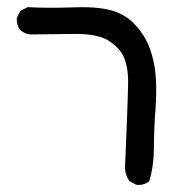

<svg xmlns="http://www.w3.org/2000/svg" viewBox="-20 -396 540 535"><path d="M360 119 341 109Q325 88 329 57Q337 -133 337 -169.5Q337 -206 327 -232.5Q317 -259 286 -280.5Q255 -302 188 -301.5Q121 -301 64 -300Q48 -302 37 -312Q25 -326 27 -347L37 -366L57 -376Q119 -373 183 -375.5Q247 -378 287 -368Q327 -358 355.5 -328Q384 -298 397.5 -261Q411 -224 414 -182Q417 -140 413 -88Q409 -36 409 14Q409 64 396 109Q381 121 360 119Z"/></svg>

Font: NaniFont Regular
Style: Regular
Weight: 400
Designer: Nanigashitei
Version: Version 1.036